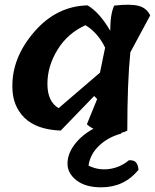

<svg xmlns="http://www.w3.org/2000/svg" viewBox="-20 -573 663 822"><path d="M383 -162 240 -14Q136 -18 84.5 -69Q33 -120 33 -201Q31 -326 126.5 -436.5Q222 -547 355 -550Q407 -519 452 -441V-442Q452 -514 469 -549Q538 -557 573 -548Q608 -539 623 -507L538 -349Q525 -220 525 -14Q512 -7 499 -4V-1Q443 14 404.5 50.5Q366 87 359 136Q401 157 448 150.5Q495 144 532 113Q553 112 562 122Q571 132 573 154Q512 229 413 229Q346 229 307.5 199Q269 169 269 127.5Q269 86 299 46Q329 6 380 -22Q365 -29 352 -41L396 -149ZM231 -110Q293 -163 408 -262L430 -369Q400 -432 346 -465Q270 -431 226.5 -360.5Q183 -290 183 -214Q183 -138 231 -110Z"/></svg>

Font: Tillana SemiBold
Style: Regular
Weight: 600
Designer: Lipi Raval (Devanagari, Latin), Jonny Pinhorn (Latin)
Foundry: Indian Type Foundry
Version: Version 2.003;PS 1.0;hotconv 1.0.79;makeotf.lib2.5.61930; tt